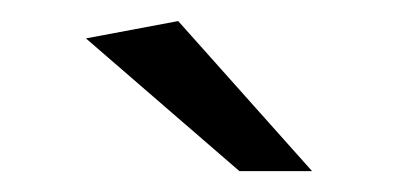

<svg xmlns="http://www.w3.org/2000/svg" viewBox="-20 -676 384 185"><path d="M280.7 -511.1H210.7L62.8 -639L151.7 -655.7Z"/></svg>

Font: Ancizar Sans Thin
Style: Regular
Weight: 100
Designer: Cesar Puertas, Viviana Monsalve, Julian Moncada, Julian Prieto, Jose Castro, Mariel Hernandez, Felipe Aragon, Sara Alarc
Version: Version 8.100